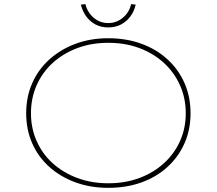

<svg xmlns="http://www.w3.org/2000/svg" viewBox="-20 -894 1043 924"><path d="M501 10Q414 10 341.5 -17Q269 -44 216 -92Q163 -140 134.5 -205.5Q106 -271 106 -349Q106 -427 134.5 -492.5Q163 -558 216 -606.5Q269 -655 341.5 -682.5Q414 -710 501 -710Q588 -710 660.5 -683.5Q733 -657 786 -608.5Q839 -560 868 -494Q897 -428 897 -349Q897 -270 868 -204.5Q839 -139 786 -90.5Q733 -42 660.5 -16Q588 10 501 10ZM501 -12Q583 -12 651 -37.5Q719 -63 769 -108.5Q819 -154 846.5 -215.5Q874 -277 874 -349Q874 -421 846.5 -483Q819 -545 769 -591Q719 -637 651 -662.5Q583 -688 501 -688Q420 -688 352 -662.5Q284 -637 234 -591.5Q184 -546 156.5 -484Q129 -422 129 -349Q129 -277 156.5 -215Q184 -153 234 -108Q284 -63 352 -37.5Q420 -12 501 -12ZM501 -762Q467 -762 440 -776Q413 -790 395 -815Q377 -840 369 -872L391 -874Q401 -834 431 -808.5Q461 -783 501 -783Q540 -783 571 -808.5Q602 -834 611 -874L633 -872Q626 -840 607.5 -815Q589 -790 562 -776Q535 -762 501 -762Z"/></svg>

Font: Lexend Mega Thin
Style: Regular
Weight: 250
Version: Version 1.007